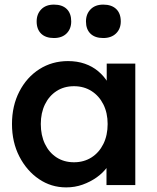

<svg xmlns="http://www.w3.org/2000/svg" viewBox="-20 -803 682 833"><path d="M32 -265Q32 -344 64 -406Q96 -468 151 -503Q206 -538 275 -538Q315 -538 348 -526.5Q381 -515 406 -494Q431 -473 447.5 -446Q464 -419 470 -388L443 -395V-527H567V0H442V-126L471 -131Q464 -104 445.5 -78.5Q427 -53 399.5 -33.5Q372 -14 338.5 -2Q305 10 267 10Q202 10 149 -26Q96 -62 64 -124Q32 -186 32 -265ZM447 -265Q447 -313 428.5 -350Q410 -387 377 -408Q344 -429 301 -429Q258 -429 225.5 -408Q193 -387 175 -350Q157 -313 157 -265Q157 -216 175 -178.5Q193 -141 225.5 -120Q258 -99 301 -99Q344 -99 377 -120Q410 -141 428.5 -178.5Q447 -216 447 -265ZM353 -710Q353 -742 373 -762.5Q393 -783 428 -783Q464 -783 484 -764Q504 -745 504 -710Q504 -678 483.5 -658Q463 -638 428 -638Q392 -638 372.5 -657Q353 -676 353 -710ZM139 -710Q139 -742 159 -762.5Q179 -783 214 -783Q250 -783 269.5 -764Q289 -745 289 -710Q289 -678 269 -658Q249 -638 214 -638Q178 -638 158.5 -657Q139 -676 139 -710Z"/></svg>

Font: Our Lexend Medium
Style: Regular
Weight: 500
Designer: Bonnie Shaver-Troup, Thomas Jockin
Foundry: Lexend
Version: Version 1.007